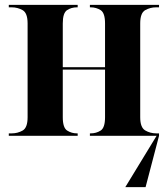

<svg xmlns="http://www.w3.org/2000/svg" viewBox="-20 -556 687 786"><path d="M16 0V-10H28Q52 -10 72.5 -21.5Q93 -33 93 -76V-460Q93 -503 72.5 -514.5Q52 -526 28 -526H16V-536H298V-526H295Q272 -526 254.5 -514.5Q237 -503 237 -460V-281H410V-460Q410 -503 392 -514.5Q374 -526 351 -526H348V-536H631V-526H619Q595 -526 574.5 -514.5Q554 -503 554 -460V-76Q554 -34 574.5 -22Q595 -10 620 -10H631V0L576 210H493L621 0H348V-10H351Q374 -10 392 -21.5Q410 -33 410 -76V-271H237V-76Q237 -33 255 -21.5Q273 -10 295 -10H298V0Z"/></svg>

Font: Noto Serif Display SemiCondensed
Style: Bold
Weight: 700
Width: 4
Designer: Monotype Design Team
Foundry: Monotype Imaging Inc.
Version: Version 2.009